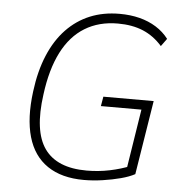

<svg xmlns="http://www.w3.org/2000/svg" viewBox="-52 -763 783 821"><g transform="rotate(5 339.5 -352.5)"><path d="M338 8Q242 8 181 -33.5Q120 -75 97 -155Q74 -235 89 -350Q100 -438 128.5 -506Q157 -574 201 -620Q245 -666 302 -689.5Q359 -713 429 -713Q475 -713 514.5 -703Q554 -693 586 -673Q618 -653 640 -624L616 -591Q580 -632 533.5 -651.5Q487 -671 425 -671Q344 -671 283.5 -634Q223 -597 185.5 -523.5Q148 -450 134 -341Q112 -183 165 -108Q218 -33 346 -33Q397 -33 445 -43Q493 -53 535 -70L513 -34L557 -313H383L390 -354H606L555 -36Q531 -23 495 -13.5Q459 -4 418 2Q377 8 338 8Z"/></g></svg>

Font: Nunito Sans 10pt SemiCondensed ExtraLight
Style: Italic
Weight: 250
Width: 4
Italic angle: -9°
Designer: Vernon Adams
Foundry: Vernon Adams
Version: Version 3.101;gftools[0.9.27]